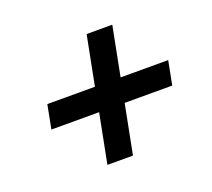

<svg xmlns="http://www.w3.org/2000/svg" viewBox="-91 -692 801 724"><g transform="rotate(-20 310.0 -330.0)"><path d="M72 -282H263.5L225 -84.5H327.5L366 -282H557L575.5 -377.5H384.5L423 -575H320L281.5 -377.5H90.5Z"/></g></svg>

Font: Monaspace Krypton Medium
Style: Italic
Weight: 500
Italic angle: -11°
Designer: Riley Cran & the Lettermatic Team
Foundry: Lettermatic
Version: Version 1.101 (Monaspace Krypton)